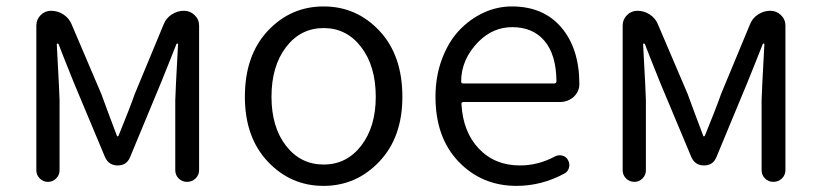

<svg xmlns="http://www.w3.org/2000/svg" viewBox="-20 -574 2591 606"><path d="M94.7 -36.1V-493.2Q94.7 -512.7 108.4 -526.4Q122.1 -540 141.6 -540Q162.1 -540 180.2 -528.3Q198.2 -516.6 206.1 -497.1L299.8 -277.3Q306.6 -257.8 323.2 -213.9Q339.8 -169.9 348.6 -146.5Q348.6 -143.6 351.1 -143.6Q353.5 -143.6 354.5 -146.5Q389.6 -232.4 405.3 -277.3L496.1 -496.1Q503.9 -516.6 522 -528.3Q540 -540 560.5 -540Q580.1 -540 594.2 -526.4Q608.4 -512.7 608.4 -493.2V-37.1Q608.4 -21.5 597.2 -10.7Q585.9 0 570.3 0Q554.7 0 543.9 -10.7Q533.2 -21.5 533.2 -37.1V-257.8Q533.2 -274.4 542 -434.6Q542 -436.5 540 -436.5Q538.1 -436.5 537.1 -435.5Q528.3 -412.1 510.7 -369.1Q493.2 -326.2 488.3 -313.5L390.6 -78.1Q379.9 -51.8 351.6 -51.8Q323.2 -51.8 311.5 -78.1L212.9 -313.5Q170.9 -418 165 -434.6Q164.1 -436.5 161.6 -436.5Q159.2 -436.5 159.2 -434.6Q168 -274.4 168 -257.8V-36.1Q168 -21.5 157.2 -10.7Q146.5 0 131.3 0Q116.2 0 105.5 -10.7Q94.7 -21.5 94.7 -36.1Z M752.9 -268.6Q752.9 -399.4 825.2 -476.6Q897.5 -553.7 1001.5 -553.7Q1105.5 -553.7 1177.7 -476.6Q1250 -399.4 1250 -268.6Q1250 -140.6 1177.2 -64Q1104.5 12.7 1001 12.7Q897.5 12.7 825.2 -64Q752.9 -140.6 752.9 -268.6ZM1166 -268.6Q1166 -365.2 1120.1 -425.3Q1074.2 -485.4 1001.5 -485.4Q928.7 -485.4 882.8 -425.3Q836.9 -365.2 836.9 -268.6Q836.9 -172.9 882.8 -113.8Q928.7 -54.7 1001.5 -54.7Q1074.2 -54.7 1120.1 -114.3Q1166 -173.8 1166 -268.6Z M1610.4 12.7Q1501 12.7 1427.7 -63.5Q1354.5 -139.6 1354.5 -268.6Q1354.5 -333 1375 -387.7Q1395.5 -442.4 1429.2 -478Q1462.9 -513.7 1505.9 -533.7Q1548.8 -553.7 1595.7 -553.7Q1694.3 -553.7 1751 -488.3Q1808.6 -420.9 1808.6 -308.6Q1808.6 -285.2 1791 -268.6Q1772.5 -252 1747.1 -252H1443.4Q1435.5 -252 1436.5 -245.1Q1441.4 -157.2 1491.7 -104.5Q1542 -51.8 1621.1 -51.8Q1678.7 -51.8 1731.4 -80.1Q1742.2 -85.9 1754.4 -83Q1766.6 -80.1 1772.5 -69.3Q1779.3 -57.6 1775.9 -44.9Q1772.5 -32.2 1761.7 -26.4Q1689.5 12.7 1610.4 12.7ZM1435.5 -316.4Q1435.5 -310.5 1442.4 -310.5H1729.5Q1736.3 -310.5 1736.3 -318.4Q1736.3 -318.4 1736.3 -318.4Q1735.4 -401.4 1698.7 -444.8Q1662.1 -488.3 1596.7 -488.3Q1536.1 -488.3 1490.2 -442.4Q1435.5 -386.7 1435.5 -316.4Z M1945.3 -36.1V-493.2Q1945.3 -512.7 1959 -526.4Q1972.7 -540 1992.2 -540Q2012.7 -540 2030.8 -528.3Q2048.8 -516.6 2056.6 -497.1L2150.4 -277.3Q2157.2 -257.8 2173.8 -213.9Q2190.4 -169.9 2199.2 -146.5Q2199.2 -143.6 2201.7 -143.6Q2204.1 -143.6 2205.1 -146.5Q2240.2 -232.4 2255.9 -277.3L2346.7 -496.1Q2354.5 -516.6 2372.6 -528.3Q2390.6 -540 2411.1 -540Q2430.7 -540 2444.8 -526.4Q2459 -512.7 2459 -493.2V-37.1Q2459 -21.5 2447.8 -10.7Q2436.5 0 2420.9 0Q2405.3 0 2394.5 -10.7Q2383.8 -21.5 2383.8 -37.1V-257.8Q2383.8 -274.4 2392.6 -434.6Q2392.6 -436.5 2390.6 -436.5Q2388.7 -436.5 2387.7 -435.5Q2378.9 -412.1 2361.3 -369.1Q2343.8 -326.2 2338.9 -313.5L2241.2 -78.1Q2230.5 -51.8 2202.1 -51.8Q2173.8 -51.8 2162.1 -78.1L2063.5 -313.5Q2021.5 -418 2015.6 -434.6Q2014.6 -436.5 2012.2 -436.5Q2009.8 -436.5 2009.8 -434.6Q2018.6 -274.4 2018.6 -257.8V-36.1Q2018.6 -21.5 2007.8 -10.7Q1997.1 0 1981.9 0Q1966.8 0 1956.1 -10.7Q1945.3 -21.5 1945.3 -36.1Z"/></svg>

Font: Gen Jyuu Gothic Normal
Style: Regular
Weight: 300
Designer: [Source Han Sans]
Ryoko NISHIZUKA  (kana & ideographs); Paul D. Hunt (Latin, Greek & Cyrillic); Wenlong ZHANG  (bopomofo
Version: Version 1.002.20150607